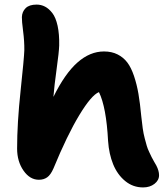

<svg xmlns="http://www.w3.org/2000/svg" viewBox="-20 -798 733 844"><path d="M150.9 -7.8Q111.3 -7.8 83.3 -48.1Q55.2 -88.4 55.2 -145Q55.2 -256.3 70.6 -399.7Q85.9 -543 86.9 -577.1Q87.4 -617.2 81.5 -661.6Q75.7 -706.1 76.2 -723.1Q77.1 -746.6 92.8 -762.2Q108.4 -777.8 141.1 -777.8Q160.6 -777.8 177.7 -769Q194.8 -760.3 210 -740.7Q225.1 -721.2 233.2 -684.6Q241.2 -647.9 240.2 -598.1Q239.3 -568.8 229 -495.4Q218.8 -421.9 214.8 -372.1Q265.6 -475.1 320.6 -523.4Q375.5 -571.8 437 -571.8Q471.2 -571.8 496.8 -558.8Q522.5 -545.9 539.6 -523.4Q556.6 -501 569.1 -463.9Q581.5 -426.8 588.6 -385.5Q595.7 -344.2 601.1 -286.1Q604 -257.8 607.4 -233.9Q610.8 -210 616.2 -189.9Q621.6 -169.9 625.2 -157Q628.9 -144 636.5 -128.4Q644 -112.8 646.5 -107.4Q648.9 -102.1 657.5 -87.2Q666 -72.3 667 -70.8Q679.2 -47.4 679.2 -27.8Q679.2 -5.4 658.9 10.3Q638.7 25.9 608.9 25.9Q564.5 25.9 530.3 -2.2Q496.1 -30.3 477.5 -75.7Q459 -121.1 455.1 -178.2Q447.3 -327.1 415 -393.1Q381.8 -379.9 328.6 -292Q275.4 -204.1 214.8 -57.1Q202.6 -29.3 187.5 -18.6Q172.4 -7.8 150.9 -7.8Z"/></svg>

Font: Shantell Sans Irregular Bouncy
Style: Bold
Weight: 700
Designer: Stephen Nixon, Anya Danilova, Shantell Martin
Foundry: Arrow Type
Version: Version 1.006;[9816181b4]